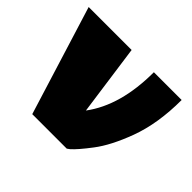

<svg xmlns="http://www.w3.org/2000/svg" viewBox="-124 -631 787 787"><g transform="rotate(45 269.5 -237.0)"><path d="M282 -166Q368 -281 368 -474H529Q529 -338 491 -235Q455 -138 412 -82Q371 -28 348 -8L337 0H137L-10 -474H239Z"/></g></svg>

Font: Wendy One
Style: Regular
Weight: 400
Designer: Alejandro Inler
Foundry: Alejandro Inler
Version: 1.001